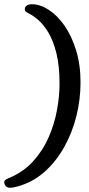

<svg xmlns="http://www.w3.org/2000/svg" viewBox="-50 -715 419 906"><path d="M36 164Q106 144 160.5 95.5Q215 47 253 -21Q291 -89 310.5 -167.5Q330 -246 330 -326Q330 -410 309 -478Q288 -546 254 -594.5Q220 -643 179.5 -669Q139 -695 101 -695Q85 -695 76 -688.5Q67 -682 67 -672Q67 -667 69 -663Q71 -659 81 -654Q103 -644 129 -622Q155 -600 178 -562Q201 -524 216 -464.5Q231 -405 231 -319Q231 -262 219 -196Q207 -130 179.5 -67Q152 -4 105.5 47Q59 98 -10 126Q-20 130 -25 134.5Q-30 139 -30 144Q-30 155 -23 163Q-16 171 -3 171Q3 171 10 170Q17 169 36 164Z"/></svg>

Font: Alkatra
Style: Regular
Weight: 400
Designer: Suman Bhandary
Version: Version 1.100;gftools[0.9.22]